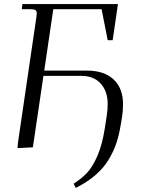

<svg xmlns="http://www.w3.org/2000/svg" viewBox="-20 -722 706 941"><path d="M65.9 3.9 67.9 -22 158.2 -637.2Q160.2 -650.9 160.2 -655.8Q160.2 -668.5 153.3 -672.6Q146.5 -676.8 127.9 -676.8H86.9L89.8 -702.1H558.1L532.2 -524.9H507.8L478 -676.8H241.2L196.8 -376H405.8Q490.7 -376 536.9 -332.5Q583 -289.1 583 -210.9Q583 -179.2 578.1 -147.9L571.8 -110.8Q563.5 -59.1 549.6 -18.3Q535.6 22.5 511 62.7Q486.3 103 446.3 137.2Q406.2 171.4 351.1 199.2L340.8 178.2Q380.9 152.8 407.7 123.8Q434.6 94.7 457.8 41Q481 -12.7 493.2 -90.8L502.9 -152.8Q507.8 -186.5 507.8 -211.9Q507.8 -274.4 473.6 -312.3Q439.5 -350.1 378.9 -350.1H192.9L141.1 0Z"/></svg>

Font: Dihjauti S
Style: Italic
Weight: 400
Italic angle: -9°
Designer: T. Christopher White
Version: Version 3.0.0